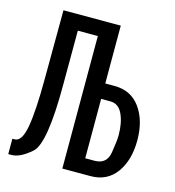

<svg xmlns="http://www.w3.org/2000/svg" viewBox="-106 -801 813 891"><g transform="rotate(15 300.0 -355.5)"><path d="M364.7 -358.9V-73.7H409.2Q467.8 -73.7 477.3 -132.1Q486.8 -190.4 486.8 -216.8Q486.8 -276.4 467.8 -317.6Q448.7 -358.9 409.2 -358.9ZM364.7 -710.9V-433.1H409.2Q488.8 -433.1 532.7 -372.3Q576.7 -311.5 576.7 -216.3Q576.7 -121.1 533 -60.5Q489.3 0 409.2 0H274.4V-636.7H178.2L177.7 -377Q177.7 -94.2 124.8 -47.1Q71.8 0 30.3 0H14.6V-73.7H25.4Q60.5 -73.7 74 -150.6Q87.4 -227.5 87.9 -377L89.4 -710.9Z"/></g></svg>

Font: RobotoMono-Regular
Style: Regular
Weight: 400
Designer: Google
Version: Version 2.000985; 2015; ttfautohint (v1.3)